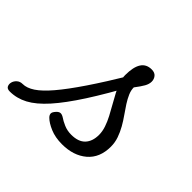

<svg xmlns="http://www.w3.org/2000/svg" viewBox="-313 -783 998 998"><g transform="rotate(45 186.5 -283.5)"><path d="M-148 17Q-167 17 -173 5.5Q-179 -6 -175.5 -20.5Q-172 -35 -159.5 -46.5Q-147 -58 -128 -58Q-98 -58 -64 -80.5Q-30 -103 13 -153.5Q56 -204 112.5 -287.5Q169 -371 243 -494L292 -468Q218 -332 158 -239Q98 -146 47.5 -89.5Q-3 -33 -50 -8Q-97 17 -148 17ZM238 19Q188 19 150.5 3Q113 -13 94 -32Q84 -42 83.5 -52.5Q83 -63 97 -78Q108 -90 118.5 -90.5Q129 -91 143 -82Q157 -72 182 -61Q207 -50 237 -50Q289 -50 314.5 -77Q340 -104 340 -152Q340 -177 331 -204Q322 -231 307.5 -258.5Q293 -286 277.5 -313Q262 -340 247.5 -367.5Q233 -395 224.5 -420Q216 -445 216 -468Q216 -527 235 -556.5Q254 -586 293 -586Q316 -586 327 -572.5Q338 -559 338 -541Q338 -523 327 -503.5Q316 -484 293 -454Q293 -433 302.5 -411Q312 -389 327 -365.5Q342 -342 359.5 -317.5Q377 -293 392 -266.5Q407 -240 417 -211.5Q427 -183 427 -152Q427 -70 374.5 -25.5Q322 19 238 19Z"/></g></svg>

Font: Playwrite MX
Style: Regular
Weight: 400
Designer: Veronika Burian, José Scaglione
Foundry: TypeTogether
Version: Version 1.002